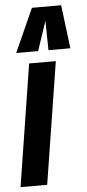

<svg xmlns="http://www.w3.org/2000/svg" viewBox="-72 -821 385 853"><g transform="rotate(-5 121.0 -394.5)"><path d="M103.2 0H-15.6L70.2 -544H189.3ZM17 -595.3 104.2 -789.3H234.5L258.6 -595.3H161L158.8 -726.4L114.9 -595.3Z"/></g></svg>

Font: Georama ExtraCondensed Thin
Style: Italic
Weight: 100
Width: 2
Italic angle: -9°
Designer: Jean-Baptiste Levee
Foundry: Production Type
Version: Version 1.001